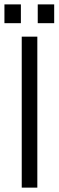

<svg xmlns="http://www.w3.org/2000/svg" viewBox="-33 -858 268 878"><path d="M66.4 -690.4H137.7V0H66.4ZM-12.7 -837.9H62.5V-752H-12.7ZM139.6 -837.9H214.8V-752H139.6Z"/></svg>

Font: Altinn-DIN Condensed
Style: Regular
Weight: 400
Width: 3
Designer: Charles Nix
Foundry: Altinn
Version: Version 2.00